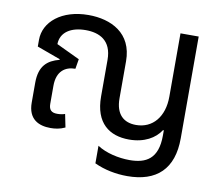

<svg xmlns="http://www.w3.org/2000/svg" viewBox="-80 -655 1069 925"><g transform="rotate(10 454.5 -192.0)"><path d="M598 174C742 174 821 100 821 -50V-548H732V-238C732 -140 679 -76 597 -76C537 -76 497 -110 497 -189V-370C497 -508 391 -558 281 -558C150 -558 66 -487 66 -399V-366L181 -324L180 -321C123 -306 84 -275 84 -192V-95C84 -13 137 10 194 10C216 10 240 7 265 -5L252 -69C241 -65 228 -63 214 -63C186 -63 173 -75 173 -105V-193C173 -264 213 -292 263 -292L271 -340L157 -394C158 -453 209 -484 280 -484C346 -484 408 -457 408 -361V-182C408 -51 481 -1 576 -1C651 -1 703 -32 730 -74H734V-48C734 66 676 96 596 96C542 96 479 82 437 54V140C486 163 543 174 598 174Z"/></g></svg>

Font: Noto Sans Thai
Style: Regular
Weight: 400
Designer: Monotype Design Team
Foundry: Monotype Imaging Inc.
Version: Version 1.901